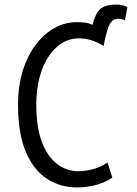

<svg xmlns="http://www.w3.org/2000/svg" viewBox="-20 -806 600 841"><path d="M316 15Q244 15 185.5 -23Q127 -61 93 -141Q59 -221 59 -347Q59 -430 80 -497Q101 -564 137.5 -611.5Q174 -659 220 -684Q266 -709 315 -709Q335 -709 352 -707Q369 -705 385 -697Q395 -734 407.5 -753Q420 -772 441 -779Q462 -786 494 -786Q503 -786 517.5 -782.5Q532 -779 538 -774L527 -717Q523 -720 512 -722Q501 -724 498 -724Q479 -724 468 -710.5Q457 -697 451 -677Q445 -657 440 -636L434 -605Q403 -623 377.5 -630.5Q352 -638 326 -638Q271 -638 228.5 -600Q186 -562 162.5 -496.5Q139 -431 139 -346Q139 -250 163 -185.5Q187 -121 229 -88.5Q271 -56 324 -56Q350 -56 383.5 -64Q417 -72 451 -94L472 -28Q439 -6 399.5 4.5Q360 15 316 15Z"/></svg>

Font: Ubuntu Sans Mono
Style: Regular
Weight: 400
Monospace: yes
Designer: Dalton Maag Ltd
Foundry: Dalton Maag Ltd
Version: Version 1.006